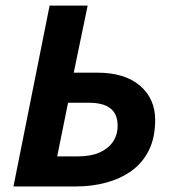

<svg xmlns="http://www.w3.org/2000/svg" viewBox="-20 -672 625 692"><path d="M28.5 0 158.8 -651.8H295.9L245.8 -410.1H330.1Q430 -410.1 484.7 -363.1Q539.3 -316.1 539.3 -239.7Q539.3 -176.1 516.6 -130.4Q493.9 -84.8 454 -56.2Q414 -27.6 362.6 -13.8Q311.3 0 253.9 0ZM186.1 -108.4H262Q307.7 -108.4 339.2 -122.5Q370.7 -136.7 387.3 -161.4Q403.9 -186 403.9 -218.8Q403.9 -261.1 378 -281.4Q352.2 -301.7 300 -301.7H225.3Z"/></svg>

Font: Source Sans Variable
Style: Italic
Weight: 200
Italic angle: -11°
Designer: Paul D. Hunt
Foundry: Adobe Systems Incorporated
Version: Version 3.006;hotconv 1.0.111;makeotfexe 2.5.65597